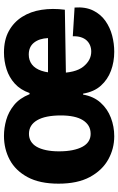

<svg xmlns="http://www.w3.org/2000/svg" viewBox="166 -748 596 968"><g transform="rotate(-90 464.0 -264.0)"><path d="M261 14Q198 14 143.5 -16.5Q89 -47 55.5 -109Q22 -171 22 -267Q22 -362 55 -423Q88 -484 142.5 -513Q197 -542 263 -542Q303 -542 343.5 -530.5Q384 -519 418.5 -491Q453 -463 473 -413H479Q495 -459 526.5 -487.5Q558 -516 599 -529Q640 -542 683 -542Q747 -542 791.5 -517.5Q836 -493 863 -450.5Q890 -408 898.5 -352.5Q907 -297 899 -235L533 -229V-320H756Q754 -364 733 -390.5Q712 -417 673 -417Q644 -417 623 -401Q602 -385 591 -352.5Q580 -320 580 -270Q580 -182 612 -142Q644 -102 688 -102Q705 -102 719.5 -108Q734 -114 744.5 -125.5Q755 -137 760.5 -154.5Q766 -172 765 -195L910 -186Q914 -131 895 -92.5Q876 -54 842.5 -30.5Q809 -7 768.5 3.5Q728 14 687 14Q636 14 591.5 -2.5Q547 -19 516 -53.5Q485 -88 476 -143H471Q462 -90 430.5 -55Q399 -20 354.5 -3Q310 14 261 14ZM273 -105Q296 -105 313 -115Q330 -125 342 -144Q354 -163 360 -191Q366 -219 366 -255Q366 -294 360 -324Q354 -354 342 -374.5Q330 -395 313 -405.5Q296 -416 273 -416Q252 -416 235.5 -406Q219 -396 208 -377Q197 -358 191 -329.5Q185 -301 185 -265Q185 -226 191 -196.5Q197 -167 208 -146.5Q219 -126 235.5 -115.5Q252 -105 273 -105Z"/></g></svg>

Font: Bricolage Grotesque 96pt ExtraBold
Style: Regular
Weight: 800
Designer: Mathieu Triay
Foundry: Atelier Triay
Version: Version 1.001;gftools[0.9.33.dev8+g029e19f]